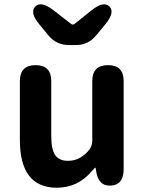

<svg xmlns="http://www.w3.org/2000/svg" viewBox="-20 -865 677 899"><path d="M246 14Q73 14 73 -210V-485Q73 -560 147 -560Q220 -560 220 -485V-229Q220 -165 238.5 -138.5Q257 -112 298 -112Q332 -112 357.5 -128Q383 -144 397 -163Q412 -182 412 -206V-485Q412 -560 486 -560Q559 -560 559 -485V-73Q559 0 500 4Q440 8 430 -65L429 -72Q428 -80 426 -80Q424 -80 411 -65Q345 14 246 14ZM303 -654Q244 -654 207 -699L164 -751Q118 -807 145 -834Q172 -862 229 -818L313 -753Q321 -747 329 -753L409 -817Q466 -862 493 -834Q519 -807 473 -751L430 -699Q393 -654 335 -654Z"/></svg>

Font: Resource Han Rounded KR
Style: Bold
Weight: 700
Designer: Cyano Hao (round all glyphs); Ryoko NISHIZUKA 西塚涼子 (kana, bopomofo & ideographs); Paul D. Hunt (Latin, Greek & Cyrillic)
Foundry: Cyano Hao
Version: 0.990